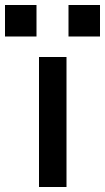

<svg xmlns="http://www.w3.org/2000/svg" viewBox="-71 -748 420 768"><path d="M85 0V-520H195V0ZM203 -602V-728H329V-602ZM-51 -602V-728H75V-602Z"/></svg>

Font: M PLUS 1 Thin Medium
Style: Regular
Weight: 500
Version: Version 1.001